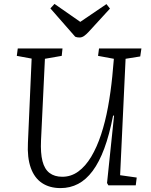

<svg xmlns="http://www.w3.org/2000/svg" viewBox="-20 -949 771 983"><path d="M595 -52 680 -40 675 0H535L528 -12L564 -357H559Q540 -259 514 -189Q488 -119 454.5 -74Q421 -29 380 -7.5Q339 14 290 14Q234 14 195 -12Q156 -38 137.5 -90Q119 -142 123 -218L142 -649L66 -663L71 -701H300L296 -663L210 -648L190 -230Q187 -165 197.5 -124Q208 -83 233.5 -63.5Q259 -44 299 -44Q344 -44 381 -71Q418 -98 447 -146.5Q476 -195 497.5 -260Q519 -325 533 -401.5Q547 -478 555 -559L563 -648L482 -663L487 -701H704L698 -660L623 -648ZM238 -906 259 -929 391 -837 525 -928 543 -905 434 -786Q421 -772 410 -764.5Q399 -757 387 -757Q380 -757 375 -758Q370 -759 365 -761Z"/></svg>

Font: Literata Light
Style: Italic
Weight: 300
Italic angle: -2°
Designer: Latin by Veronika Burian and Jose Scaglione. Greek by Irene Vlachou. Cyrillic by Vera Evstafieva
Foundry: TypeTogether
Version: Version 3.103;gftools[0.9.29]